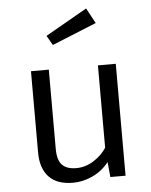

<svg xmlns="http://www.w3.org/2000/svg" viewBox="-57 -864 728 923"><g transform="rotate(-5 307.5 -402.5)"><path d="M189.2 -540V-157.4Q189.2 -104.1 211.3 -80.5Q233.3 -56.9 280 -56.9Q324.6 -56.9 364.4 -82.3Q404.1 -107.7 426.2 -142.6V-540H512.3V0H439L431.8 -72.8Q400 -31.8 353.1 -10Q306.2 11.8 259 11.8Q180.5 11.8 141.8 -30Q103.1 -71.8 103.1 -147.2V-540ZM393.3 -817.4 433.3 -743.6 219 -656.4 192.3 -702.6Z"/></g></svg>

Font: FiraCode Nerd Font Mono
Style: Regular
Weight: 400
Monospace: yes
Designer: Carrois Corporate, Edenspiekermann AG, Nikita Prokopov
Foundry: Carrois Corporate, Edenspiekermann AG, Nikita Prokopov
Version: Version 6.002;Nerd Fonts 3.4.0